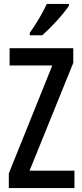

<svg xmlns="http://www.w3.org/2000/svg" viewBox="-20 -960 421 980"><path d="M332 -931V-940H219C198 -895 169 -845 132 -792V-780H196C239 -818 306 -890 332 -931ZM360 0V-89H131L354 -639V-714H29V-626H247L25 -75V0Z"/></svg>

Font: Noto Sans Armenian ExtraCondensed Medium
Style: Regular
Weight: 500
Width: 2
Designer: Monotype Design Team
Foundry: Monotype Imaging Inc.
Version: Version 2.008